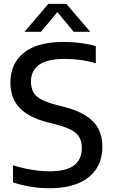

<svg xmlns="http://www.w3.org/2000/svg" viewBox="-20 -967 585 996"><path d="M237.5 9.5Q190 9.5 140.8 1.8Q91.5 -6 47.5 -21V-110Q78.5 -99.5 111.5 -92.5Q144.5 -85.5 176.5 -82Q208.5 -78.5 238 -78.5Q324.5 -78.5 364.5 -109.5Q404.5 -140.5 404.5 -199Q404.5 -249 374.5 -275.8Q344.5 -302.5 270 -321.5L225 -333Q130 -357.5 82 -407.2Q34 -457 34 -538.5Q34 -637 103.5 -693.2Q173 -749.5 311 -749.5Q356.5 -749.5 399.5 -743.8Q442.5 -738 477 -727.5V-638.5Q440 -650 398.8 -655.8Q357.5 -661.5 315.5 -661.5Q253.5 -661.5 215 -647.5Q176.5 -633.5 158.5 -607Q140.5 -580.5 140.5 -544Q140.5 -496.5 167.8 -470Q195 -443.5 264 -425L309 -413.5Q378.5 -396 423.2 -368.2Q468 -340.5 489.5 -300.5Q511 -260.5 511 -206Q511 -138 478.8 -89.8Q446.5 -41.5 385.2 -16Q324 9.5 237.5 9.5ZM107 -802 231 -947H324L448 -802H362.5L267.5 -916H287.5L192.5 -802Z"/></svg>

Font: Encode Sans SC Condensed Thin Medium
Style: Regular
Weight: 500
Version: Version 3.002